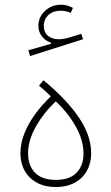

<svg xmlns="http://www.w3.org/2000/svg" viewBox="-20 -772 463 798"><path d="M283.2 -739.3Q272 -745.1 259.8 -748.8Q247.6 -752.4 234.4 -752.4Q194.3 -752.4 167 -726.8Q139.6 -701.2 139.6 -664.1Q139.6 -640.1 153.8 -621.3Q168 -602.5 191.4 -594.7V-589.8L97.7 -563L105 -539.1L325.2 -608.9L317.9 -631.3L270 -616.7Q245.1 -608.9 224.6 -608.9Q196.3 -608.9 179.2 -623.3Q162.1 -637.7 162.1 -663.6Q162.1 -692.4 181.6 -710Q201.2 -727.5 232.4 -727.5Q243.7 -727.5 254.2 -725.1Q264.6 -722.7 273.9 -718.3ZM211.9 -24.4Q154.3 -24.4 125.5 -54.2Q96.7 -84 96.7 -134.3Q96.7 -189 129.6 -246.8Q162.6 -304.7 211.9 -350.6Q262.2 -304.2 294.7 -246.3Q327.1 -188.5 327.1 -134.3Q327.1 -84 298.3 -54.2Q269.5 -24.4 211.9 -24.4ZM211.9 5.4Q257.3 5.4 290.3 -12.5Q323.2 -30.3 341.1 -62Q358.9 -93.8 358.9 -134.8Q358.9 -170.4 346.9 -206.5Q335 -242.7 310.3 -280Q285.6 -317.4 248.5 -356.9Q211.4 -396.5 160.6 -438.5L142.1 -416Q155.3 -405.3 166.7 -394.8Q178.2 -384.3 191.4 -371.6Q157.7 -339.8 128.9 -301.3Q100.1 -262.7 82.5 -220.5Q64.9 -178.2 64.9 -134.8Q64.9 -93.8 82.8 -62Q100.6 -30.3 133.8 -12.5Q167 5.4 211.9 5.4Z"/></svg>

Font: Estedad VF
Style: Regular
Weight: 100
Designer: Amin Abedi
Version: Version 7.3